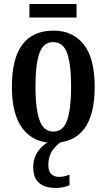

<svg xmlns="http://www.w3.org/2000/svg" viewBox="-20 -699 529 953"><path d="M243 10Q148 10 93.5 -59Q39 -128 39 -269Q39 -547 246 -547Q341 -547 395.5 -478.5Q450 -410 450 -269Q450 -128 397.5 -59Q345 10 243 10ZM245 -46Q294 -46 313.5 -103Q333 -160 333 -269Q333 -379 313.5 -434.5Q294 -490 244 -490Q195 -490 175.5 -434.5Q156 -379 156 -269Q156 -160 176 -103Q196 -46 245 -46ZM126 -612V-679H360V-612ZM258 234Q204 234 174.5 209.5Q145 185 145 130Q145 81 173.5 45.5Q202 10 234 0H295Q269 10 244.5 42Q220 74 220 121Q220 151 234.5 165Q249 179 273 179Q298 179 325 168V220Q312 227 292 230.5Q272 234 258 234Z"/></svg>

Font: Noto Serif ExtraCondensed SemiBold
Style: Regular
Weight: 600
Width: 2
Designer: Monotype Design Team
Foundry: Monotype Imaging Inc.
Version: Version 2.015; ttfautohint (v1.8.4.7-5d5b)